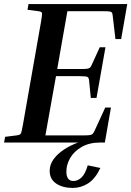

<svg xmlns="http://www.w3.org/2000/svg" viewBox="-22 -700 645 943"><path d="M471 125Q446 178 411 200.5Q376 223 335 223Q286 223 254 201.5Q222 180 222 139Q222 108 241.5 81.5Q261 55 293 34Q325 13 362 0H-2L3 -28L59 -35Q76 -37 80 -43.5Q84 -50 90 -84L180 -596Q186 -630 184 -636.5Q182 -643 167 -645L113 -652L118 -680H603L573 -508H545L532 -619Q531 -631 528.5 -636.5Q526 -642 516.5 -643.5Q507 -645 483 -645H309L259 -361H373Q397 -361 407 -362.5Q417 -364 421.5 -369.5Q426 -375 431 -387L468 -468H496L452 -219H424L416 -300Q415 -318 408 -322Q401 -326 366 -326H253L201 -35H385Q409 -35 419 -36.5Q429 -38 434 -43.5Q439 -49 444 -61L495 -172H523L493 0H470Q417 0 379.5 21.5Q342 43 323 75.5Q304 108 304 143Q304 189 339 189Q359 189 377.5 172.5Q396 156 409 112Z"/></svg>

Font: Inria Serif
Style: Bold Italic
Weight: 700
Italic angle: -10°
Designer: Black Foundry Team
Foundry: Black Foundry
Version: Version 1.000; ttfautohint (v1.8.3)